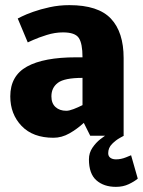

<svg xmlns="http://www.w3.org/2000/svg" viewBox="-20 -528 556 747"><path d="M180 -153Q180 -126 196 -111.5Q212 -97 238 -97Q249 -97 266 -103.5Q283 -110 301 -119V-225Q231 -225 205.5 -206Q180 -187 180 -153ZM188 8Q108 8 64 -38Q20 -84 20 -153Q20 -233 85 -269Q150 -305 276 -305H301Q301 -359 286.5 -380.5Q272 -402 225 -402Q194 -402 162 -392Q130 -382 109 -372.5Q88 -363 88 -363L49 -456Q49 -456 65 -464Q81 -472 109 -482Q137 -492 173.5 -500Q210 -508 250 -508Q362 -508 411.5 -455.5Q461 -403 461 -302V0H331L306 -50Q280 -26 250 -9Q220 8 188 8ZM462 0Q462 0 446.5 8.5Q431 17 416 32Q401 47 401 68Q401 80 409.5 86Q418 92 431 92Q451 92 470.5 84Q490 76 490 76L516 167Q503 178 481 188.5Q459 199 431 199Q384 199 355 173.5Q326 148 326 92Q326 67 339.5 47Q353 27 371 13Q389 -1 403 -8.5Q417 -16 417 -16Z"/></svg>

Font: Epunda Sans ExtraBold
Style: Regular
Weight: 800
Designer: Simon Atzbach
Foundry: typofactur
Version: Version 2.204; ttfautohint (v1.8.4.7-5d5b)